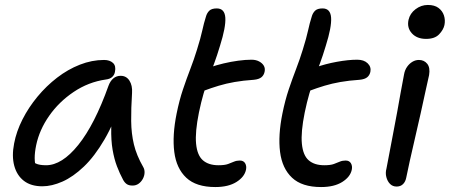

<svg xmlns="http://www.w3.org/2000/svg" viewBox="-20 -742 1816 775"><path d="M151 10Q105 10 76.5 -12Q48 -34 37.5 -73Q27 -112 37 -163Q46 -211 70.5 -259.5Q95 -308 131 -351.5Q167 -395 210.5 -428.5Q254 -462 302.5 -481Q351 -500 400 -500Q423 -500 436 -488Q449 -476 444 -452Q442 -440 433 -431.5Q424 -423 407 -421Q337 -411 277.5 -371Q218 -331 178.5 -274.5Q139 -218 126 -156Q120 -127 120 -103.5Q120 -80 130 -43L92 -112Q110 -89 124.5 -82Q139 -75 166 -75Q230 -75 296 -157Q362 -239 418 -396Q425 -415 437.5 -425.5Q450 -436 467 -436Q490 -436 502.5 -416.5Q515 -397 513 -367Q509 -304 509.5 -253.5Q510 -203 520.5 -159Q531 -115 558 -68Q564 -58 563.5 -45Q563 -32 556.5 -20Q550 -8 539.5 -0.5Q529 7 515 7Q500 7 491.5 1Q483 -5 477 -16Q463 -42 452 -71Q441 -100 434.5 -137.5Q428 -175 429 -226Q430 -277 439 -347L475 -348Q442 -248 402 -179.5Q362 -111 318.5 -69.5Q275 -28 232 -9Q189 10 151 10Z M849 13Q772 13 732 -24.5Q692 -62 683.5 -128.5Q675 -195 693 -284Q704 -338 718.5 -381Q733 -424 748 -463Q763 -502 775 -541Q790 -589 796.5 -619Q803 -649 811 -674Q815 -689 824.5 -698.5Q834 -708 855 -708Q887 -708 889.5 -670.5Q892 -633 868 -557Q856 -517 844.5 -486Q833 -455 822 -425.5Q811 -396 801.5 -363.5Q792 -331 783 -288Q767 -209 771.5 -162Q776 -115 799 -95Q822 -75 862 -75Q887 -75 900.5 -80Q914 -85 924.5 -89.5Q935 -94 948 -94Q963 -94 969.5 -83Q976 -72 973 -57Q967 -28 934.5 -7.5Q902 13 849 13ZM801 -375Q773 -363 760.5 -373Q748 -383 752 -402Q756 -423 769.5 -439Q783 -455 827 -470Q853 -479 882.5 -486Q912 -493 941.5 -497Q971 -501 995 -501Q1013 -501 1026 -494Q1039 -487 1045 -476.5Q1051 -466 1048 -452Q1045 -438 1035 -430Q1025 -422 1005 -420Q961 -417 927 -411Q893 -405 863 -396Q833 -387 801 -375Z M1276 13Q1199 13 1159 -24.5Q1119 -62 1110.5 -128.5Q1102 -195 1120 -284Q1131 -338 1145.5 -381Q1160 -424 1175 -463Q1190 -502 1202 -541Q1217 -589 1223.5 -619Q1230 -649 1238 -674Q1242 -689 1251.5 -698.5Q1261 -708 1282 -708Q1314 -708 1316.5 -670.5Q1319 -633 1295 -557Q1283 -517 1271.5 -486Q1260 -455 1249 -425.5Q1238 -396 1228.5 -363.5Q1219 -331 1210 -288Q1194 -209 1198.5 -162Q1203 -115 1226 -95Q1249 -75 1289 -75Q1314 -75 1327.5 -80Q1341 -85 1351.5 -89.5Q1362 -94 1375 -94Q1390 -94 1396.5 -83Q1403 -72 1400 -57Q1394 -28 1361.5 -7.5Q1329 13 1276 13ZM1228 -375Q1200 -363 1187.5 -373Q1175 -383 1179 -402Q1183 -423 1196.5 -439Q1210 -455 1254 -470Q1293 -484 1339.5 -492.5Q1386 -501 1422 -501Q1449 -501 1464 -486.5Q1479 -472 1475 -452Q1472 -438 1462 -430Q1452 -422 1432 -420Q1388 -417 1354 -411Q1320 -405 1290 -396Q1260 -387 1228 -375Z M1581 11Q1565 11 1554.5 0.5Q1544 -10 1539.5 -27Q1535 -44 1540 -62Q1555 -141 1565.5 -196Q1576 -251 1583.5 -291.5Q1591 -332 1597 -367Q1603 -402 1611 -442Q1614 -459 1623 -472Q1632 -485 1644.5 -492.5Q1657 -500 1671 -500Q1692 -500 1704.5 -484.5Q1717 -469 1712 -439Q1707 -417 1698 -376Q1689 -335 1678 -284.5Q1667 -234 1655 -184Q1643 -134 1634 -92Q1625 -50 1620 -26Q1617 -9 1607 1Q1597 11 1581 11ZM1700 -585Q1663 -585 1642.5 -607.5Q1622 -630 1629 -662Q1635 -688 1657.5 -705Q1680 -722 1707 -722Q1734 -722 1750 -710Q1766 -698 1772 -679.5Q1778 -661 1774 -641Q1770 -622 1752.5 -603.5Q1735 -585 1700 -585Z"/></svg>

Font: Shantell Sans
Style: Italic
Weight: 400
Italic angle: -11°
Designer: Stephen Nixon, Anya Danilova, Shantell Martin
Foundry: Arrow Type
Version: Version 1.011;[c5ecc13dd]